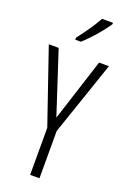

<svg xmlns="http://www.w3.org/2000/svg" viewBox="-177 -1005 708 1062"><g transform="rotate(20 177.0 -473.5)"><path d="M178 -347 296 -714H354L205 -278V0H150V-277L0 -714H58ZM293 -939Q278 -916 255 -887.5Q232 -859 207 -832.5Q182 -806 162 -788H129V-800Q160 -840 184 -875Q208 -910 229 -947H293Z"/></g></svg>

Font: Noto Sans Sinhala ExtraCondensed Light
Style: Regular
Weight: 300
Width: 2
Designer: Jelle Bosma - Monotype Design Team
Foundry: Monotype Imaging Inc.
Version: Version 2.006; ttfautohint (v1.8.4.7-5d5b)